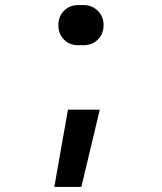

<svg xmlns="http://www.w3.org/2000/svg" viewBox="-20 -580 640 760"><path d="M290 -401Q255 -401 233 -423.5Q211 -446 211 -481Q211 -515 233.5 -537.5Q256 -560 290 -560H310Q344 -560 367 -537.5Q390 -515 390 -481Q390 -446 367.5 -423.5Q345 -401 310 -401ZM195 160 249 -146H375L302 160Z"/></svg>

Font: Pitagon Sans Mono SemiBold
Style: Regular
Weight: 600
Monospace: yes
Designer: Travis Tran
Foundry: Pitagon
Version: Version 1.001; ttfautohint (v1.8.4.7-5d5b);gftools[0.9.26]